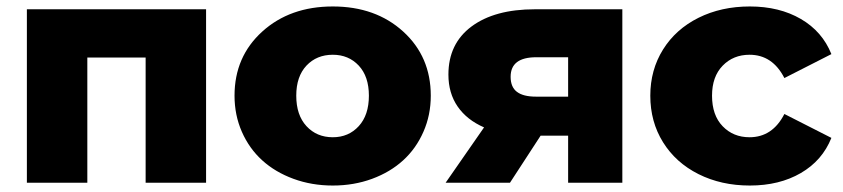

<svg xmlns="http://www.w3.org/2000/svg" viewBox="-20 -571 2633 600"><path d="M64 0V-542H624V0H435.1V-391.1H252.9V0Z M712.9 -272Q712.9 -394 799.6 -472.4Q886.2 -550.8 1020 -550.8Q1153.8 -550.8 1240 -472.4Q1326.2 -394 1326.2 -272Q1326.2 -211.4 1303.2 -159.2Q1280.3 -106.9 1240 -70.1Q1199.7 -33.2 1142.8 -12.2Q1085.9 8.8 1020 8.8Q954.1 8.8 897 -12.2Q839.8 -33.2 799.3 -70.1Q758.8 -106.9 735.8 -159.2Q712.9 -211.4 712.9 -272ZM1020 -142.1Q1069.3 -142.1 1101.1 -176.8Q1132.8 -211.4 1132.8 -272Q1132.8 -332 1101.1 -366Q1069.3 -399.9 1020 -399.9Q969.7 -399.9 937.7 -366Q905.8 -332 905.8 -272Q905.8 -211.4 937.7 -176.8Q969.7 -142.1 1020 -142.1Z M1755.4 0V-147H1669.4L1573.7 0H1372.6L1492.7 -172.9Q1439 -196.3 1410.2 -238Q1381.3 -279.8 1381.3 -337.9Q1381.3 -434.6 1453.6 -488.3Q1525.9 -542 1651.4 -542H1924.8V0ZM1755.4 -269V-392.1H1655.8Q1575.7 -392.1 1575.7 -331.1Q1575.7 -298.8 1595.5 -283.9Q1615.2 -269 1654.8 -269Z M2323.2 8.8Q2233.9 8.8 2162.8 -26.9Q2091.8 -62.5 2052 -126.5Q2012.2 -190.4 2012.2 -272Q2012.2 -352.5 2052 -416.3Q2091.8 -480 2162.8 -515.4Q2233.9 -550.8 2323.2 -550.8Q2415.5 -550.8 2482.7 -511.7Q2549.8 -472.7 2578.1 -401.9L2431.2 -327.1Q2394 -399.9 2322.3 -399.9Q2271.5 -399.9 2238.3 -365.7Q2205.1 -331.5 2205.1 -272Q2205.1 -210.9 2238.3 -176.5Q2271.5 -142.1 2322.3 -142.1Q2394 -142.1 2431.2 -214.8L2578.1 -140.1Q2549.8 -69.3 2482.7 -30.3Q2415.5 8.8 2323.2 8.8Z"/></svg>

Font: Montserrat ExtraBold
Style: Regular
Weight: 800
Designer: Julieta Ulanovsky
Foundry: Julieta Ulanovsky
Version: Version 9.000